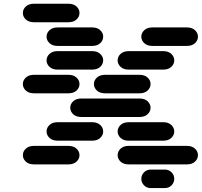

<svg xmlns="http://www.w3.org/2000/svg" viewBox="-20 -881 1064 1013"><path d="M775.4 111.3H849.6Q871.1 111.3 885.3 96.7Q899.4 82 899.4 62.5Q899.4 43 885.3 28.3Q871.1 13.7 849.6 13.7H775.4Q753.9 13.7 739.7 28.3Q725.6 43 725.6 62.5Q725.6 82 739.7 96.7Q753.9 111.3 775.4 111.3ZM159.2 -13.7H340.8Q368.2 -13.7 383.8 -28.3Q399.4 -43 399.4 -62.5Q399.4 -82 383.8 -96.7Q368.2 -111.3 340.8 -111.3H159.2Q131.8 -111.3 116.2 -96.7Q100.6 -82 100.6 -62.5Q100.6 -43 116.2 -28.3Q131.8 -13.7 159.2 -13.7ZM659.2 -13.7H965.8Q993.2 -13.7 1008.8 -28.3Q1024.4 -43 1024.4 -62.5Q1024.4 -82 1008.8 -96.7Q993.2 -111.3 965.8 -111.3H659.2Q631.8 -111.3 616.2 -96.7Q600.6 -82 600.6 -62.5Q600.6 -43 616.2 -28.3Q631.8 -13.7 659.2 -13.7ZM284.2 -138.7H465.8Q493.2 -138.7 508.8 -153.3Q524.4 -168 524.4 -187.5Q524.4 -207 508.8 -221.7Q493.2 -236.3 465.8 -236.3H284.2Q256.8 -236.3 241.2 -221.7Q225.6 -207 225.6 -187.5Q225.6 -168 241.2 -153.3Q256.8 -138.7 284.2 -138.7ZM659.2 -138.7H840.8Q868.2 -138.7 883.8 -153.3Q899.4 -168 899.4 -187.5Q899.4 -207 883.8 -221.7Q868.2 -236.3 840.8 -236.3H659.2Q631.8 -236.3 616.2 -221.7Q600.6 -207 600.6 -187.5Q600.6 -168 616.2 -153.3Q631.8 -138.7 659.2 -138.7ZM409.2 -263.7H715.8Q743.2 -263.7 758.8 -278.3Q774.4 -293 774.4 -312.5Q774.4 -332 758.8 -346.7Q743.2 -361.3 715.8 -361.3H409.2Q381.8 -361.3 366.2 -346.7Q350.6 -332 350.6 -312.5Q350.6 -293 366.2 -278.3Q381.8 -263.7 409.2 -263.7ZM159.2 -388.7H340.8Q368.2 -388.7 383.8 -403.3Q399.4 -418 399.4 -437.5Q399.4 -457 383.8 -471.7Q368.2 -486.3 340.8 -486.3H159.2Q131.8 -486.3 116.2 -471.7Q100.6 -457 100.6 -437.5Q100.6 -418 116.2 -403.3Q131.8 -388.7 159.2 -388.7ZM534.2 -388.7H715.8Q743.2 -388.7 758.8 -403.3Q774.4 -418 774.4 -437.5Q774.4 -457 758.8 -471.7Q743.2 -486.3 715.8 -486.3H534.2Q506.8 -486.3 491.2 -471.7Q475.6 -457 475.6 -437.5Q475.6 -418 491.2 -403.3Q506.8 -388.7 534.2 -388.7ZM284.2 -513.7H465.8Q493.2 -513.7 508.8 -528.3Q524.4 -543 524.4 -562.5Q524.4 -582 508.8 -596.7Q493.2 -611.3 465.8 -611.3H284.2Q256.8 -611.3 241.2 -596.7Q225.6 -582 225.6 -562.5Q225.6 -543 241.2 -528.3Q256.8 -513.7 284.2 -513.7ZM659.2 -513.7H840.8Q868.2 -513.7 883.8 -528.3Q899.4 -543 899.4 -562.5Q899.4 -582 883.8 -596.7Q868.2 -611.3 840.8 -611.3H659.2Q631.8 -611.3 616.2 -596.7Q600.6 -582 600.6 -562.5Q600.6 -543 616.2 -528.3Q631.8 -513.7 659.2 -513.7ZM284.2 -638.7H465.8Q493.2 -638.7 508.8 -653.3Q524.4 -668 524.4 -687.5Q524.4 -707 508.8 -721.7Q493.2 -736.3 465.8 -736.3H284.2Q256.8 -736.3 241.2 -721.7Q225.6 -707 225.6 -687.5Q225.6 -668 241.2 -653.3Q256.8 -638.7 284.2 -638.7ZM784.2 -638.7H965.8Q993.2 -638.7 1008.8 -653.3Q1024.4 -668 1024.4 -687.5Q1024.4 -707 1008.8 -721.7Q993.2 -736.3 965.8 -736.3H784.2Q756.8 -736.3 741.2 -721.7Q725.6 -707 725.6 -687.5Q725.6 -668 741.2 -653.3Q756.8 -638.7 784.2 -638.7ZM159.2 -763.7H340.8Q368.2 -763.7 383.8 -778.3Q399.4 -793 399.4 -812.5Q399.4 -832 383.8 -846.7Q368.2 -861.3 340.8 -861.3H159.2Q131.8 -861.3 116.2 -846.7Q100.6 -832 100.6 -812.5Q100.6 -793 116.2 -778.3Q131.8 -763.7 159.2 -763.7Z"/></svg>

Font: Sixtyfour Convergence
Style: Regular
Weight: 400
Designer: Jens Kutilek
Foundry: Jens Kutilek
Version: Version 2.001